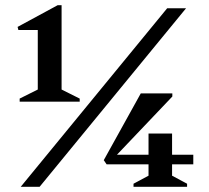

<svg xmlns="http://www.w3.org/2000/svg" viewBox="-20 -722 806 742"><path d="M56 -329V-341L126 -376V-606H51L48 -618L203 -702H218V-376L288 -341V-329ZM60 0 626 -690H699L133 0ZM392 -87 381 -103 524 -361H646V-349L432 -124H554V-206H645V-124H727V-87H645V-43L703 -12V0H496V-12L554 -43V-87Z"/></svg>

Font: Platypi SemiBold
Style: Regular
Weight: 600
Designer: David Sargent
Foundry: Bolt Cutter Type
Version: Version 1.200; ttfautohint (v1.8.4.7-5d5b)